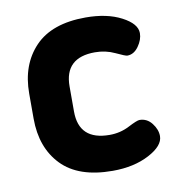

<svg xmlns="http://www.w3.org/2000/svg" viewBox="-62 -538 559 604"><g transform="rotate(-10 217.0 -236.0)"><path d="M251 9Q142 9 88 -47Q34 -103 34 -196V-276Q34 -368 88 -424.5Q142 -481 250 -481Q318 -481 364 -457Q410 -433 410 -403Q410 -382 395 -361Q380 -340 359 -340Q353 -340 323.5 -354Q294 -368 260 -368Q163 -368 163 -276V-196Q163 -104 261 -104Q295 -104 324 -119Q353 -134 361 -134Q385 -134 400.5 -114Q416 -94 416 -73Q416 -42 367.5 -16.5Q319 9 251 9Z"/></g></svg>

Font: Dosis
Style: Bold
Weight: 700
Designer: Edgar Tolentino, Pablo Impallari, Igino Marini
Foundry: Edgar Tolentino, Pablo Impallari, Igino Marini
Version: Version 1.007